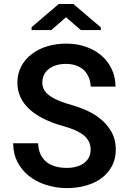

<svg xmlns="http://www.w3.org/2000/svg" viewBox="-20 -941 640 970"><path d="M438 -184.1Q438 -163.1 429.2 -146Q420.4 -128.9 404.8 -117.2Q388.7 -105.5 366.7 -99.1Q344.7 -92.8 317.4 -92.8Q286.1 -92.8 260 -100.1Q233.9 -107.4 214.8 -122.6Q195.8 -138.2 184.8 -161.6Q173.8 -185.1 172.4 -217.3H46.4Q46.9 -164.1 67.6 -123.8Q88.4 -83.5 124 -53.7Q162.1 -22.9 213.4 -6.8Q264.6 9.3 317.4 9.3Q369.1 9.3 414.3 -3.4Q459.5 -16.1 492.7 -41Q526.4 -65.9 545.7 -102.1Q564.9 -138.2 564.9 -185.1Q564.9 -238.3 541 -278.6Q517.1 -318.8 477.1 -348.6Q448.2 -369.6 413.8 -384.8Q379.4 -399.9 341.8 -410.6Q310.1 -419.4 283 -429.9Q255.9 -440.4 235.8 -454.1Q215.8 -466.8 204.8 -484.1Q193.8 -501.5 193.8 -523.9Q193.8 -544.9 202.1 -562.3Q210.4 -579.6 226.1 -592.3Q241.7 -604.5 263.7 -611.3Q285.6 -618.2 312.5 -618.2Q342.8 -618.2 365.7 -609.6Q388.7 -601.1 404.8 -585.9Q419.9 -570.8 428.5 -549.8Q437 -528.8 438.5 -503.4H563.5Q563.5 -551.3 544.7 -591.3Q525.9 -631.3 492.7 -660.2Q459.5 -689 413.8 -704.8Q368.2 -720.7 314.5 -720.7Q263.2 -720.7 218.3 -707Q173.3 -693.4 140.1 -667.5Q106.4 -642.1 87.2 -605.5Q67.9 -568.8 67.9 -523.9Q67.9 -483.4 83.5 -450Q99.1 -416.5 128.4 -389.6Q157.2 -362.8 200.7 -341.1Q244.1 -319.3 298.8 -304.2Q334.5 -294.4 360.6 -282.7Q386.7 -271 404.3 -256.8Q421.4 -241.7 429.7 -223.9Q438 -206.1 438 -184.1ZM489.3 -802.7 350.6 -920.9H276.9L139.6 -803.7V-789.1H239.3L313.5 -854L388.2 -789.1H489.3Z"/></svg>

Font: Roboto Mono SemiBold
Style: Regular
Weight: 600
Monospace: yes
Designer: Google
Version: Version 3.000